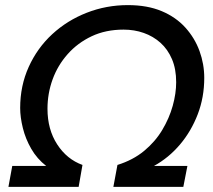

<svg xmlns="http://www.w3.org/2000/svg" viewBox="-20 -732 836 752"><path d="M13 0 28 -82H161Q125 -110 102.5 -149Q80 -188 69.5 -230.5Q59 -273 59 -309Q59 -396 92.5 -470Q126 -544 184.5 -598Q243 -652 319.5 -682Q396 -712 481 -712Q557 -712 613 -688.5Q669 -665 706 -624Q743 -583 761.5 -532Q780 -481 780 -427Q780 -351 754.5 -284.5Q729 -218 685 -166Q641 -114 583 -82H714L698 0H424L440 -86Q501 -105 544.5 -141Q588 -177 615.5 -223Q643 -269 656.5 -317.5Q670 -366 670 -410Q670 -462 653.5 -500.5Q637 -539 608.5 -564.5Q580 -590 543 -603Q506 -616 464 -616Q394 -616 339 -590Q284 -564 245 -520Q206 -476 186 -421Q166 -366 166 -306Q166 -225 204 -166.5Q242 -108 303 -86L288 0Z"/></svg>

Font: Rethink Sans Medium
Style: Italic
Weight: 500
Italic angle: -10°
Designer: The Rethink Sans project authors (Hans Thiessen). DM Sans designed by Colophon Foundry.
Foundry: Rethink Communications LLC
Version: Version 1.001